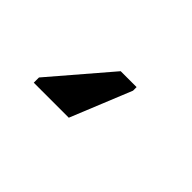

<svg xmlns="http://www.w3.org/2000/svg" viewBox="-30 -59 392 392"><g transform="rotate(45 166.5 137.0)"><path d="M166 65.9H211.9V76.2L158.2 208H57.1V192.9Z"/></g></svg>

Font: Libra Sans Modern
Style: Regular
Weight: 400
Foundry: Stefan Peev, Context Ltd
Version: Version 1.000